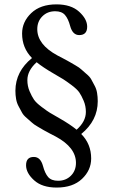

<svg xmlns="http://www.w3.org/2000/svg" viewBox="-20 -678 513 870"><path d="M125 -415Q80.1 -460.4 80.1 -525.9Q80.1 -579.1 121.6 -618.7Q163.1 -658.2 235.8 -658.2Q301.8 -658.2 338.4 -625Q375 -591.8 375 -557.1Q375 -519 338.9 -519Q309.1 -519 297.9 -560.1Q289.1 -593.3 274.4 -610.1Q259.8 -627 230 -627Q194.8 -627 171.9 -604Q148.9 -581.1 148.9 -545.9Q148.9 -476.1 240.2 -426.8Q244.1 -424.8 266.1 -413.3Q288.1 -401.9 294.4 -397.9Q300.8 -394 320.8 -382.6Q340.8 -371.1 348.4 -363.5Q356 -356 371.6 -343Q387.2 -330.1 393.6 -318.1Q399.9 -306.2 408.4 -290.5Q417 -274.9 419.9 -256.8Q422.9 -238.8 422.9 -219.2Q422.9 -131.8 348.1 -70.8Q393.1 -25.4 393.1 40Q393.1 93.3 351.6 132.6Q310.1 171.9 236.8 171.9Q170.9 171.9 134.5 138.9Q98.1 106 98.1 70.8Q98.1 32.7 133.8 33.2Q163.6 33.2 174.8 74.2Q183.6 107.4 198.2 124.3Q212.9 141.1 243.2 141.1Q278.3 141.1 301.3 118.2Q324.2 95.2 324.2 60.1Q324.2 -9.8 232.9 -59.1Q229 -61 207 -72.5Q185.1 -84 178.5 -87.9Q171.9 -91.8 151.9 -103.5Q131.8 -115.2 124.5 -122.6Q117.2 -129.9 101.6 -142.8Q85.9 -155.8 79.6 -168Q73.2 -180.2 64.7 -195.6Q56.2 -210.9 53 -229Q49.8 -247.1 49.8 -267.1Q50.3 -354.5 125 -415ZM327.1 -90.3Q369.1 -127.4 369.1 -170.9Q369.1 -197.8 359.1 -221.4Q349.1 -245.1 339.1 -259.5Q329.1 -273.9 303.5 -293Q277.8 -312 266.4 -319.1Q254.9 -326.2 222.2 -345.2Q174.8 -372.6 146 -396Q104 -357.9 104 -314.9Q104 -288.1 114 -264.6Q124 -241.2 134 -226.6Q144 -211.9 169.4 -192.9Q194.8 -173.8 206.3 -167Q217.8 -160.2 251 -141.1Q297.9 -114.3 327.1 -90.3Z"/></svg>

Font: Linux Libertine
Style: Regular
Weight: 400
Designer: Philipp H. Poll
Foundry: Philipp H. Poll
Version: Version 5.3.0 ; ttfautohint (v0.9)